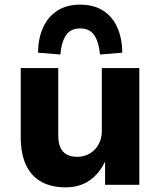

<svg xmlns="http://www.w3.org/2000/svg" viewBox="-20 -793 689 824"><path d="M262 11Q200 11 157 -13Q114 -37 91.5 -85Q69 -133 69 -207V-501H230V-211Q230 -182 238.5 -161.5Q247 -141 265.5 -130.5Q284 -120 312 -120Q341 -120 365 -134Q389 -148 403 -173.5Q417 -199 417 -229V-501H578V0H431V-100Q406 -47 363.5 -18Q321 11 262 11ZM239 -559 143 -567Q144 -628 164.5 -674Q185 -720 225 -746.5Q265 -773 324 -773Q384 -773 424 -746.5Q464 -720 484 -674Q504 -628 505 -567L409 -559Q405 -610 385.5 -640.5Q366 -671 324 -671Q282 -671 262.5 -640.5Q243 -610 239 -559Z"/></svg>

Font: Nunito Sans 8pt ExtraBold
Style: Regular
Weight: 800
Version: Version 3.101;gftools[0.9.27]